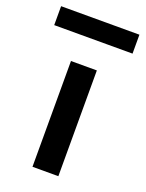

<svg xmlns="http://www.w3.org/2000/svg" viewBox="-162 -719 595 783"><g transform="rotate(20 135.0 -327.5)"><path d="M79.1 -459Q107.4 -459 191.4 -459Q191.4 -344.7 191.4 0Q163.1 0 79.1 0Q79.1 -115.2 79.1 -459ZM-35.2 -655.3Q49.8 -655.3 304.7 -655.3Q304.7 -634.8 304.7 -573.2Q276.4 -573.2 191.4 -573.2Q134.8 -573.2 -35.2 -573.2Q-35.2 -593.8 -35.2 -655.3Z"/></g></svg>

Font: Alata=Ham
Style: Regular
Weight: 400
Designer: Spyros Zevelakis, Eben Sorkin
Version: Version 1.004